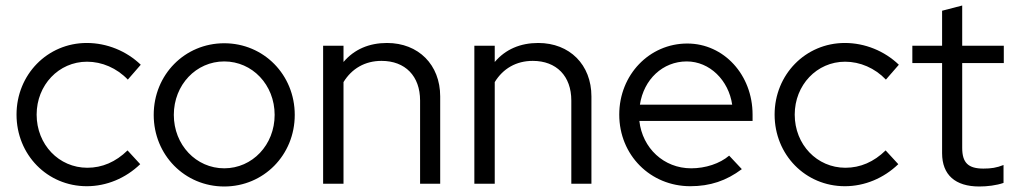

<svg xmlns="http://www.w3.org/2000/svg" viewBox="-20 -667 3680 697"><path d="M295 9C367 9 436 -20 489 -71L443 -121C400 -79 351 -58 297 -58C194 -58 113 -142 113 -251C113 -358 193 -443 296 -443C350 -443 404 -420 444 -378L491 -432C439 -482 368 -511 295 -511C152 -511 40 -396 40 -251C40 -105 152 9 295 9Z M794 10C937 10 1050 -104 1050 -250C1050 -396 937 -510 794 -510C651 -510 538 -396 538 -250C538 -104 651 10 794 10ZM794 -56C692 -56 611 -141 611 -250C611 -359 692 -444 794 -444C896 -444 977 -359 977 -250C977 -141 896 -56 794 -56Z M1153 0H1227V-369C1257 -418 1305 -446 1365 -446C1451 -446 1505 -391 1505 -302V0H1578V-317C1578 -432 1499 -511 1385 -511C1320 -511 1266 -488 1227 -442V-501H1153Z M1702 0H1776V-369C1806 -418 1854 -446 1914 -446C2000 -446 2054 -391 2054 -302V0H2127V-317C2127 -432 2048 -511 1934 -511C1869 -511 1815 -488 1776 -442V-501H1702Z M2486 9C2558 9 2617 -11 2673 -53L2627 -102C2593 -73 2541 -56 2489 -56C2390 -56 2312 -129 2301 -228H2712V-251C2712 -395 2608 -509 2475 -509C2337 -509 2228 -395 2228 -251C2228 -104 2341 9 2486 9ZM2303 -287C2317 -379 2386 -444 2473 -444C2556 -444 2625 -376 2638 -287Z M3047 9C3119 9 3188 -20 3241 -71L3195 -121C3152 -79 3103 -58 3049 -58C2946 -58 2865 -142 2865 -251C2865 -358 2945 -443 3048 -443C3102 -443 3156 -420 3196 -378L3243 -432C3191 -482 3120 -511 3047 -511C2904 -511 2792 -396 2792 -251C2792 -105 2904 9 3047 9Z M3535 10C3564 10 3597 6 3623 -3V-68C3598 -58 3578 -55 3550 -55C3495 -55 3473 -76 3473 -130V-438H3624V-501H3473V-647L3400 -628V-501H3292V-438H3400V-111C3400 -32 3448 10 3535 10Z"/></svg>

Font: Red Hat Display
Style: Regular
Weight: 400
Designer: Pentagram, MCKL
Foundry: Pentagram, MCKL
Version: Version 1.023